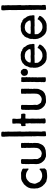

<svg xmlns="http://www.w3.org/2000/svg" viewBox="1190 -1994 814 3235"><g transform="rotate(-90 1597.5 -376.0)"><path d="M42 -154V-173Q39 -194 39 -198Q39 -209 39.5 -220Q40 -231 41 -244Q42 -257 42 -265Q43 -268 45.5 -277Q48 -286 50 -290Q53 -294 58 -313Q67 -321 70 -332L85 -350Q89 -356 99.5 -367Q110 -378 114 -383Q136 -391 148 -405Q171 -414 176 -419Q185 -421 204 -427Q224 -425 255 -428Q286 -431 304 -429Q309 -426 322.5 -423Q336 -420 341 -416Q365 -411 373 -397Q373 -393 375 -392Q372 -364 375 -332Q375 -330 376 -322.5Q377 -315 376 -310.5Q375 -306 371 -302Q361 -301 352.5 -310Q344 -319 340 -320Q336 -324 325 -329Q314 -334 310 -337Q304 -337 282 -345Q266 -344 252 -348L209 -339Q205 -338 200 -333.5Q195 -329 192 -328Q190 -327 184 -323.5Q178 -320 176 -317Q171 -313 162 -303.5Q153 -294 148 -290Q147 -288 137 -272Q119 -218 119 -194Q123 -175 154 -116Q160 -110 174.5 -100.5Q189 -91 195 -86Q206 -85 220 -77Q231 -78 245 -72Q269 -76 285 -75Q321 -83 341 -99Q344 -101 348.5 -106.5Q353 -112 357.5 -115Q362 -118 368 -118Q374 -112 375.5 -101.5Q377 -91 375.5 -80.5Q374 -70 376 -58Q378 -54 378 -44.5Q378 -35 378 -33Q377 -27 371 -22Q365 -17 364 -14Q348 -1 346 0Q338 2 320 4Q302 6 294 8Q252 10 248 11Q242 11 232 10Q222 9 215 10Q213 10 208.5 8Q204 6 201 5Q199 4 196 4.5Q193 5 192 5Q191 5 189 4L187 2L157 -3Q150 -10 134.5 -19.5Q119 -29 114 -33Q100 -54 89 -58Q87 -62 74 -79Q61 -96 58 -109Q57 -113 54 -119Q51 -125 50 -127Q49 -130 47.5 -136.5Q46 -143 44 -146Q44 -150 42 -154Z M464 -429H494Q498 -429 506.5 -429.5Q515 -430 520 -429Q525 -428 529 -425Q533 -422 534.5 -416.5Q536 -411 535.5 -406Q535 -401 534.5 -393Q534 -385 534 -381Q532 -357 534 -331Q534 -316 533.5 -287.5Q533 -259 533.5 -235.5Q534 -212 537 -192Q535 -187 535 -174.5Q535 -162 535 -159Q536 -158 536.5 -155.5Q537 -153 537.5 -150Q538 -147 538 -146Q540 -141 546 -132.5Q552 -124 554 -118Q559 -114 565 -105.5Q571 -97 573 -94Q589 -91 603 -85Q606 -84 613 -83Q620 -82 625 -81Q630 -80 634 -79Q645 -84 669 -90Q671 -91 687 -104Q689 -106 692 -108.5Q695 -111 698.5 -113.5Q702 -116 704 -118Q705 -124 713 -132Q714 -138 718 -147.5Q722 -157 723 -159Q722 -168 724 -185.5Q726 -203 726 -211Q726 -225 724.5 -273Q723 -321 726 -334Q723 -341 722.5 -349.5Q722 -358 723 -369.5Q724 -381 724 -386L723 -405Q721 -424 724 -424Q733 -430 764 -430Q797 -430 805 -425Q807 -421 807.5 -415Q808 -409 807 -401Q806 -393 806 -389Q806 -386 807 -378.5Q808 -371 808 -367Q808 -361 807.5 -349Q807 -337 807 -327Q807 -317 808 -309Q807 -307 808 -306Q809 -305 809 -304Q809 -300 807 -294.5Q805 -289 805 -285Q805 -282 806 -262.5Q807 -243 803 -243Q807 -230 807.5 -213.5Q808 -197 806.5 -174.5Q805 -152 805 -142Q803 -138 800 -127Q797 -116 794 -112Q791 -108 781 -83Q770 -70 765 -58Q762 -57 731 -31Q690 -16 683 -14Q671 -13 648 -11Q625 -9 614.5 -8.5Q604 -8 578 -9Q568 -12 551.5 -20Q535 -28 526 -31L510 -44Q495 -56 471 -90Q468 -100 455 -129Q455 -135 450 -172Q453 -189 453 -228Q453 -230 452 -236.5Q451 -243 452 -246Q452 -249 452.5 -254.5Q453 -260 453 -263Q453 -271 451.5 -286Q450 -301 450 -309Q450 -312 451 -318Q452 -324 452 -328Q452 -331 451 -337Q450 -343 450 -347Q450 -350 451.5 -357Q453 -364 453 -367Q451 -391 452 -403Q453 -406 455 -412Q457 -418 459 -422Q461 -426 464 -429Z M999 -14Q995 -11 961 -9Q957 -9 948 -8Q939 -7 933 -7.5Q927 -8 923 -11Q917 -23 919 -58Q919 -65 919.5 -79.5Q920 -94 920 -102Q920 -110 921 -127Q922 -144 922 -153Q922 -158 919.5 -189.5Q917 -221 920 -228Q922 -242 917 -250Q919 -257 919 -276Q917 -342 919 -358Q916 -360 916.5 -408Q917 -456 917 -463Q914 -544 917 -626Q914 -638 914.5 -669Q915 -700 911 -714Q912 -718 912 -735.5Q912 -753 917 -758Q923 -763 955 -763Q988 -761 993 -756Q997 -749 997 -736Q999 -722 994 -714Q997 -700 997 -687Q998 -686 997 -683Q996 -680 996 -679Q996 -674 997.5 -662Q999 -650 999 -644Q999 -640 998 -631Q997 -622 997 -618Q997 -495 1001 -440Q1001 -438 999 -432.5Q997 -427 997 -424V-369Q999 -351 999 -342Q999 -337 998 -326.5Q997 -316 997.5 -308.5Q998 -301 1001 -295Q999 -283 999 -241Q1001 -151 997 -83Q999 -81 1000 -74Q1001 -67 1002 -64Q1002 -59 1002.5 -47.5Q1003 -36 1002.5 -27.5Q1002 -19 999 -14Z M1217 -220V-213Q1216 -201 1216 -187.5Q1216 -174 1216.5 -157.5Q1217 -141 1217 -132Q1217 -128 1216 -119.5Q1215 -111 1215 -107Q1215 -104 1217.5 -86Q1220 -68 1217 -63Q1224 -38 1220 -25Q1198 -8 1144 -17Q1142 -20 1139 -27.5Q1136 -35 1135 -36Q1136 -39 1135.5 -46.5Q1135 -54 1135 -57Q1135 -59 1136.5 -63.5Q1138 -68 1138 -71Q1138 -79 1136 -123Q1136 -126 1137 -131Q1138 -136 1138 -138Q1138 -140 1137 -145Q1136 -150 1136 -153Q1136 -154 1137 -158.5Q1138 -163 1138 -165Q1138 -173 1136.5 -193Q1135 -213 1136 -224Q1138 -250 1135 -258Q1136 -261 1137.5 -267.5Q1139 -274 1140 -276Q1135 -318 1135 -326Q1135 -328 1136 -334.5Q1137 -341 1136.5 -345.5Q1136 -350 1133 -354Q1126 -358 1115 -354Q1104 -350 1100 -351Q1097 -351 1095.5 -353.5Q1094 -356 1093 -360Q1092 -364 1091 -365V-384Q1091 -388 1090.5 -396.5Q1090 -405 1090.5 -412Q1091 -419 1094 -424Q1099 -427 1110.5 -427.5Q1122 -428 1127 -430Q1135 -436 1135 -466Q1135 -473 1135.5 -486.5Q1136 -500 1136 -507Q1136 -515 1133.5 -529.5Q1131 -544 1132 -551Q1132 -556 1134 -565Q1136 -574 1136 -575Q1144 -577 1176 -577Q1207 -577 1212 -575Q1221 -557 1212 -501Q1215 -491 1214.5 -465Q1214 -439 1220 -432Q1231 -426 1255 -427.5Q1279 -429 1292 -427Q1298 -423 1299 -406Q1300 -389 1302 -384Q1300 -362 1294 -356Q1283 -353 1257.5 -355.5Q1232 -358 1220 -356Q1217 -351 1217 -324Q1215 -296 1215 -282Q1218 -243 1218 -241Q1218 -238 1217.5 -231Q1217 -224 1217 -220Z M1377 -429H1407Q1411 -429 1419.5 -429.5Q1428 -430 1433 -429Q1438 -428 1442 -425Q1446 -422 1447.5 -416.5Q1449 -411 1448.5 -406Q1448 -401 1447.5 -393Q1447 -385 1447 -381Q1445 -357 1447 -331Q1447 -316 1446.5 -287.5Q1446 -259 1446.5 -235.5Q1447 -212 1450 -192Q1448 -187 1448 -174.5Q1448 -162 1448 -159Q1449 -158 1449.5 -155.5Q1450 -153 1450.5 -150Q1451 -147 1451 -146Q1453 -141 1459 -132.5Q1465 -124 1467 -118Q1472 -114 1478 -105.5Q1484 -97 1486 -94Q1502 -91 1516 -85Q1519 -84 1526 -83Q1533 -82 1538 -81Q1543 -80 1547 -79Q1558 -84 1582 -90Q1584 -91 1600 -104Q1602 -106 1605 -108.5Q1608 -111 1611.5 -113.5Q1615 -116 1617 -118Q1618 -124 1626 -132Q1627 -138 1631 -147.5Q1635 -157 1636 -159Q1635 -168 1637 -185.5Q1639 -203 1639 -211Q1639 -225 1637.5 -273Q1636 -321 1639 -334Q1636 -341 1635.5 -349.5Q1635 -358 1636 -369.5Q1637 -381 1637 -386L1636 -405Q1634 -424 1637 -424Q1646 -430 1677 -430Q1710 -430 1718 -425Q1720 -421 1720.5 -415Q1721 -409 1720 -401Q1719 -393 1719 -389Q1719 -386 1720 -378.5Q1721 -371 1721 -367Q1721 -361 1720.5 -349Q1720 -337 1720 -327Q1720 -317 1721 -309Q1720 -307 1721 -306Q1722 -305 1722 -304Q1722 -300 1720 -294.5Q1718 -289 1718 -285Q1718 -282 1719 -262.5Q1720 -243 1716 -243Q1720 -230 1720.5 -213.5Q1721 -197 1719.5 -174.5Q1718 -152 1718 -142Q1716 -138 1713 -127Q1710 -116 1707 -112Q1704 -108 1694 -83Q1683 -70 1678 -58Q1675 -57 1644 -31Q1603 -16 1596 -14Q1584 -13 1561 -11Q1538 -9 1527.5 -8.5Q1517 -8 1491 -9Q1481 -12 1464.5 -20Q1448 -28 1439 -31L1423 -44Q1408 -56 1384 -90Q1381 -100 1368 -129Q1368 -135 1363 -172Q1366 -189 1366 -228Q1366 -230 1365 -236.5Q1364 -243 1365 -246Q1365 -249 1365.5 -254.5Q1366 -260 1366 -263Q1366 -271 1364.5 -286Q1363 -301 1363 -309Q1363 -312 1364 -318Q1365 -324 1365 -328Q1365 -331 1364 -337Q1363 -343 1363 -347Q1363 -350 1364.5 -357Q1366 -364 1366 -367Q1364 -391 1365 -403Q1366 -406 1368 -412Q1370 -418 1372 -422Q1374 -426 1377 -429Z M2043 -331 2033 -321Q2029 -320 2019 -316.5Q2009 -313 2003 -312Q1996 -311 1984.5 -314.5Q1973 -318 1969 -318Q1966 -320 1960.5 -324.5Q1955 -329 1951 -331Q1949 -336 1942 -348Q1941 -352 1940 -361Q1939 -370 1937 -373Q1941 -387 1940 -395Q1951 -420 1992 -435Q1997 -434 2009.5 -431.5Q2022 -429 2028 -427Q2030 -425 2055 -392Q2059 -341 2043 -331ZM1831 -83 1835 -105Q1835 -110 1834 -119.5Q1833 -129 1833 -134Q1835 -171 1833 -181Q1836 -192 1834.5 -223Q1833 -254 1836 -266Q1833 -290 1835 -342Q1835 -350 1834 -364Q1833 -378 1833 -389Q1833 -400 1835 -410Q1835 -411 1835 -414Q1835 -417 1835.5 -418.5Q1836 -420 1836.5 -422Q1837 -424 1839 -425Q1846 -429 1874 -424Q1902 -429 1910 -424Q1915 -416 1915 -403Q1915 -397 1913.5 -380Q1912 -363 1913 -354Q1915 -353 1915 -349.5Q1915 -346 1917 -345Q1917 -339 1914.5 -326.5Q1912 -314 1912 -307.5Q1912 -301 1917 -291Q1917 -289 1914 -285Q1911 -281 1912 -277Q1914 -270 1913 -253.5Q1912 -237 1915 -233Q1914 -231 1913.5 -224.5Q1913 -218 1912 -216Q1913 -211 1913 -186Q1915 -171 1910 -157Q1914 -138 1912 -91Q1912 -86 1913.5 -68Q1915 -50 1912 -44Q1911 -41 1913 -36.5Q1915 -32 1915 -30Q1915 -22 1912 -16Q1903 -11 1869 -11Q1846 -10 1835 -22Q1832 -29 1831.5 -36.5Q1831 -44 1832 -55Q1833 -66 1833 -72Q1833 -74 1832 -78Q1831 -82 1831 -83Z M2077 -269 2082 -290Q2088 -309 2096 -313Q2093 -327 2105 -345Q2117 -363 2118 -369Q2122 -371 2127.5 -376.5Q2133 -382 2137 -384Q2139 -388 2145 -393.5Q2151 -399 2153 -402Q2159 -403 2169 -410Q2179 -417 2186 -419Q2191 -423 2205 -426Q2219 -429 2224 -432Q2229 -430 2237.5 -432Q2246 -434 2252 -432Q2260 -434 2273 -434Q2286 -434 2293 -435Q2300 -434 2311.5 -432Q2323 -430 2332 -428.5Q2341 -427 2348 -424Q2353 -423 2356.5 -417.5Q2360 -412 2362 -411Q2365 -410 2388 -406Q2391 -404 2395.5 -398.5Q2400 -393 2405 -390Q2410 -387 2416 -386Q2418 -382 2422 -374Q2426 -366 2427 -362Q2440 -348 2454 -326Q2456 -315 2470 -280Q2471 -275 2471 -264.5Q2471 -254 2472 -246Q2473 -238 2476 -233Q2476 -207 2470 -203Q2456 -202 2443.5 -202.5Q2431 -203 2416 -202.5Q2401 -202 2392 -200Q2381 -203 2346 -201Q2311 -199 2298 -200Q2294 -200 2289 -201.5Q2284 -203 2280 -203Q2265 -202 2234.5 -201.5Q2204 -201 2189 -200Q2185 -200 2178 -200.5Q2171 -201 2165.5 -200.5Q2160 -200 2156 -197Q2153 -192 2158 -176Q2151 -163 2162 -138Q2165 -131 2176.5 -119.5Q2188 -108 2192 -101Q2203 -96 2219 -82Q2257 -68 2260 -68Q2293 -66 2317 -72Q2333 -80 2344 -82Q2367 -98 2394 -124L2407 -150Q2421 -150 2438 -135Q2451 -130 2465 -118Q2466 -98 2448.5 -79Q2431 -60 2429 -55Q2395 -27 2377 -16Q2342 -4 2337 -1Q2332 -1 2321.5 1Q2311 3 2304 3Q2300 4 2290.5 3Q2281 2 2277 2Q2273 2 2263.5 3Q2254 4 2249 3Q2242 3 2229 1Q2216 -1 2210 -1Q2203 -5 2185.5 -11.5Q2168 -18 2161 -23Q2137 -50 2131 -53Q2120 -71 2115 -75L2107 -83Q2101 -91 2092.5 -114.5Q2084 -138 2080 -145Q2079 -150 2078 -158.5Q2077 -167 2076 -174Q2075 -181 2074 -187V-224Q2073 -229 2076 -233Q2079 -237 2079 -239Q2074 -252 2077 -269ZM2389 -282Q2388 -285 2384.5 -293Q2381 -301 2381 -307Q2368 -326 2351 -343Q2337 -351 2331 -356Q2316 -357 2303 -364Q2296 -363 2284 -365Q2272 -367 2268 -367Q2260 -367 2246 -363Q2232 -359 2225 -359Q2222 -356 2215 -353Q2208 -350 2206 -348Q2199 -341 2195 -340Q2193 -335 2189.5 -331Q2186 -327 2181 -322.5Q2176 -318 2173 -315Q2173 -314 2166.5 -299Q2160 -284 2161 -271Q2167 -266 2191 -266Q2194 -266 2204.5 -265Q2215 -264 2221 -265Q2225 -265 2233 -266.5Q2241 -268 2243 -268Q2244 -268 2247 -267Q2250 -266 2252 -266Q2254 -266 2257 -267Q2260 -268 2262 -268Q2292 -268 2304 -265Q2307 -266 2344 -266Q2377 -266 2388 -274Q2387 -277 2388 -278.5Q2389 -280 2389 -282Z M2560 -269 2565 -290Q2571 -309 2579 -313Q2576 -327 2588 -345Q2600 -363 2601 -369Q2605 -371 2610.5 -376.5Q2616 -382 2620 -384Q2622 -388 2628 -393.5Q2634 -399 2636 -402Q2642 -403 2652 -410Q2662 -417 2669 -419Q2674 -423 2688 -426Q2702 -429 2707 -432Q2712 -430 2720.5 -432Q2729 -434 2735 -432Q2743 -434 2756 -434Q2769 -434 2776 -435Q2783 -434 2794.5 -432Q2806 -430 2815 -428.5Q2824 -427 2831 -424Q2836 -423 2839.5 -417.5Q2843 -412 2845 -411Q2848 -410 2871 -406Q2874 -404 2878.5 -398.5Q2883 -393 2888 -390Q2893 -387 2899 -386Q2901 -382 2905 -374Q2909 -366 2910 -362Q2923 -348 2937 -326Q2939 -315 2953 -280Q2954 -275 2954 -264.5Q2954 -254 2955 -246Q2956 -238 2959 -233Q2959 -207 2953 -203Q2939 -202 2926.5 -202.5Q2914 -203 2899 -202.5Q2884 -202 2875 -200Q2864 -203 2829 -201Q2794 -199 2781 -200Q2777 -200 2772 -201.5Q2767 -203 2763 -203Q2748 -202 2717.5 -201.5Q2687 -201 2672 -200Q2668 -200 2661 -200.5Q2654 -201 2648.5 -200.5Q2643 -200 2639 -197Q2636 -192 2641 -176Q2634 -163 2645 -138Q2648 -131 2659.5 -119.5Q2671 -108 2675 -101Q2686 -96 2702 -82Q2740 -68 2743 -68Q2776 -66 2800 -72Q2816 -80 2827 -82Q2850 -98 2877 -124L2890 -150Q2904 -150 2921 -135Q2934 -130 2948 -118Q2949 -98 2931.5 -79Q2914 -60 2912 -55Q2878 -27 2860 -16Q2825 -4 2820 -1Q2815 -1 2804.5 1Q2794 3 2787 3Q2783 4 2773.5 3Q2764 2 2760 2Q2756 2 2746.5 3Q2737 4 2732 3Q2725 3 2712 1Q2699 -1 2693 -1Q2686 -5 2668.5 -11.5Q2651 -18 2644 -23Q2620 -50 2614 -53Q2603 -71 2598 -75L2590 -83Q2584 -91 2575.5 -114.5Q2567 -138 2563 -145Q2562 -150 2561 -158.5Q2560 -167 2559 -174Q2558 -181 2557 -187V-224Q2556 -229 2559 -233Q2562 -237 2562 -239Q2557 -252 2560 -269ZM2872 -282Q2871 -285 2867.5 -293Q2864 -301 2864 -307Q2851 -326 2834 -343Q2820 -351 2814 -356Q2799 -357 2786 -364Q2779 -363 2767 -365Q2755 -367 2751 -367Q2743 -367 2729 -363Q2715 -359 2708 -359Q2705 -356 2698 -353Q2691 -350 2689 -348Q2682 -341 2678 -340Q2676 -335 2672.5 -331Q2669 -327 2664 -322.5Q2659 -318 2656 -315Q2656 -314 2649.5 -299Q2643 -284 2644 -271Q2650 -266 2674 -266Q2677 -266 2687.5 -265Q2698 -264 2704 -265Q2708 -265 2716 -266.5Q2724 -268 2726 -268Q2727 -268 2730 -267Q2733 -266 2735 -266Q2737 -266 2740 -267Q2743 -268 2745 -268Q2775 -268 2787 -265Q2790 -266 2827 -266Q2860 -266 2871 -274Q2870 -277 2871 -278.5Q2872 -280 2872 -282Z M3129 -14Q3125 -11 3091 -9Q3087 -9 3078 -8Q3069 -7 3063 -7.5Q3057 -8 3053 -11Q3047 -23 3049 -58Q3049 -65 3049.5 -79.5Q3050 -94 3050 -102Q3050 -110 3051 -127Q3052 -144 3052 -153Q3052 -158 3049.5 -189.5Q3047 -221 3050 -228Q3052 -242 3047 -250Q3049 -257 3049 -276Q3047 -342 3049 -358Q3046 -360 3046.5 -408Q3047 -456 3047 -463Q3044 -544 3047 -626Q3044 -638 3044.5 -669Q3045 -700 3041 -714Q3042 -718 3042 -735.5Q3042 -753 3047 -758Q3053 -763 3085 -763Q3118 -761 3123 -756Q3127 -749 3127 -736Q3129 -722 3124 -714Q3127 -700 3127 -687Q3128 -686 3127 -683Q3126 -680 3126 -679Q3126 -674 3127.5 -662Q3129 -650 3129 -644Q3129 -640 3128 -631Q3127 -622 3127 -618Q3127 -495 3131 -440Q3131 -438 3129 -432.5Q3127 -427 3127 -424V-369Q3129 -351 3129 -342Q3129 -337 3128 -326.5Q3127 -316 3127.5 -308.5Q3128 -301 3131 -295Q3129 -283 3129 -241Q3131 -151 3127 -83Q3129 -81 3130 -74Q3131 -67 3132 -64Q3132 -59 3132.5 -47.5Q3133 -36 3132.5 -27.5Q3132 -19 3129 -14Z"/></g></svg>

Font: FuturaRenner
Style: Regular
Weight: 400
Designer: Bastien Sozeau
Foundry: NBR — Bastien Sozeau
Version: Version 2.001;PS 002.001;hotconv 1.0.88;makeotf.lib2.5.64775